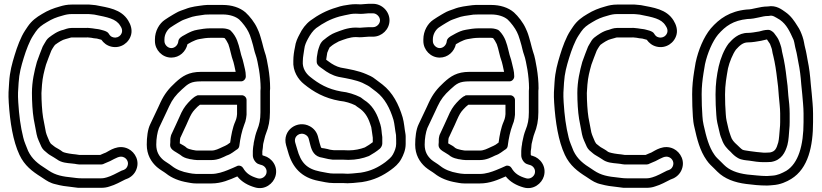

<svg xmlns="http://www.w3.org/2000/svg" viewBox="-20 -782 4322 1010"><path d="M619.6 115.7C593.4 129 564.6 144.8 542.4 150.9C533.8 153.2 525.2 156 512 156H409C397 156 388.4 155.2 380.1 154.2L363.8 152.2C308.3 146.6 273.7 140.4 235.9 115.2L223.6 107C179.1 79.2 148.8 55.2 128.1 12.4C118.3 -14.1 107.8 -34.2 102.3 -58.7C87.7 -117.1 80.5 -173.7 76 -244.5C73.3 -288.6 75 -302.5 77.9 -346.4C81.2 -397.8 91.2 -432.7 104.9 -477.7C117.2 -518 135.8 -567.1 153.8 -594.1L167.7 -615C183.3 -637.6 198.3 -648.8 226.9 -665.6C255 -682.7 274.4 -690.6 309 -700C325.1 -704.9 339.7 -708 357 -708H431C440.4 -708 447.6 -708.5 457 -707.2L476.3 -705.2C545.9 -691.4 589.9 -683.6 611.7 -647.9L616.6 -640C634.5 -608.9 607 -578.1 576.8 -585.3C564.8 -588.2 559.1 -593.1 551.4 -605.9C542.9 -620.1 511.3 -624.6 501.9 -627.7C499.4 -628.6 496.2 -629 494 -629C487.5 -629 476.2 -631.9 466.6 -632.9L449 -634.7C443.6 -635.7 437.5 -635.4 434.5 -635H357C337.6 -635 320.9 -627.4 314 -625.3C282 -618.4 255.3 -598 238 -585C226.3 -576.2 219.3 -562.9 213.3 -552.4L205.3 -538.4C204.6 -537.2 203.9 -535.5 203.5 -534.5C197.6 -518.4 181.2 -478.8 174 -456.1C161 -409.2 148 -353.7 148 -293C148 -249.1 150.9 -194.4 157.4 -155.7C162.8 -125.7 166.9 -104.1 172.5 -76.1C177.5 -50.9 188.9 -32 194.7 -17C198.3 -7.5 205.7 5.8 220.6 16.5C224.5 19.4 233.8 28.9 244.7 34.8C258.5 43.4 269.2 49 278.8 55.8C303.4 74.5 333.8 75.5 355.2 77.8L373.2 79.8C379.6 80.5 387.6 83 395 83H514C519 83 524.6 81 527.9 78.8C532.1 76 544.9 72.5 559.2 65.4C590.4 49.7 610.8 34.8 632.8 45.9C648.3 53.6 659.7 73.6 649.1 94.8C643.6 106 636.4 110.8 619.6 115.7ZM654.3 -674.1C617.2 -734.8 546.9 -742.1 484.9 -754.5C484.3 -754.6 483.3 -754.8 482.5 -754.9L463 -756.8C453.2 -758.2 441.9 -758.7 430.2 -758H357C333.6 -758 314.3 -753.9 295 -748C259.9 -738.4 231.7 -727.1 201.1 -708.4C171.5 -691 147.5 -673.6 126.3 -643L112.2 -621.9C88.6 -586.4 70.1 -534.9 57.1 -492.3C43.4 -447.2 31.6 -406.2 28.1 -349.6C25.2 -307.3 23.2 -287.8 26.1 -241.4C32.6 -139.7 48.2 -39.9 82.4 32.6C108.7 88.7 149.6 119.7 196.4 149L208.1 156.8C225.2 168.1 244.3 181.5 273.4 187.4C299.9 194.8 327.7 198.8 358.2 201.8L372.9 203.7C382.4 205.6 395.8 206.7 409.7 206H512C527.9 206 542.9 203.8 556.7 198.8C585.9 190.6 615.9 173.5 638.2 162.4C659.9 155.7 681.7 141.5 693.9 117.2C718.9 67 690.6 18.8 655.2 1.1C602.6 -25.1 556.1 11 536.8 20.6C531.2 23.5 520.3 26.3 507.3 33H397.4C391.4 31.9 384.7 30.8 378.8 30.2L360.8 28.2C338.9 25.7 314 20 309.6 16.5C295.4 5.1 282.3 -0.7 270.3 -8.2C265.3 -11.3 262.6 -14.6 250 -24C247 -26.3 246.9 -26.1 240.6 -37C233.2 -55.5 225.9 -68.9 221.4 -86.5C216.1 -112.8 211.9 -135.5 206.6 -164.3C201.2 -197.2 198.1 -250.6 198 -292.3C198.6 -303.2 199.7 -319.4 200.9 -336C204.4 -377.3 211.5 -404.2 222 -441.9C227.2 -458.3 242.9 -496.9 249.8 -515.4L256.4 -527.1C262.4 -536.5 265.6 -541.8 269.6 -546.2C285.8 -558.3 308.9 -573.3 324.9 -576.5C337.6 -579 351.3 -585 357 -585H437C437.9 -585 439.7 -585.1 441 -585.3C441.5 -585.3 441.9 -585.2 442.4 -585.1L460.2 -583.3C468.8 -581.6 476.9 -579.8 489.9 -579.1C498.3 -576.7 507.1 -574.8 513.3 -572.8C525.1 -556.2 541.8 -542.3 565.2 -536.7C614.8 -524.8 659.6 -557 670 -600.8C676 -625.9 668 -652.2 654.3 -674.1Z M1310 12V36C1310 54.3 1325.1 77.1 1341 81.3C1348.5 84.3 1352.2 84.9 1356.2 86.1C1372.8 90.7 1387.4 109.1 1381 131C1376.4 146.8 1357 162.1 1335.9 156C1297.8 145.1 1274.8 129.8 1258.7 101.6C1253.4 92.3 1241.8 87.5 1231.1 89.7C1216.4 96.7 1191.8 107.2 1177.7 112.8C1155 121.9 1123.9 133 1092 133H1012C1002.9 132.2 998.1 131.8 991.3 131.2L975.2 128.4C937.8 122.1 906.9 109.3 884.6 91.5C868.1 78.2 848.8 68.1 838.5 59.2C816.6 39.8 802 16.2 802 -21C802 -53.9 807.8 -86.2 815.9 -107.9C831 -138.3 843.4 -167.9 857.5 -196.2L869.7 -222.5C887.4 -260.5 904.7 -282.2 936.9 -311.6C970.3 -342.2 983.9 -354 1038 -354H1248C1263.1 -354 1273 -368.3 1273 -379V-382C1273 -407.7 1266.1 -426.3 1261.4 -448.7L1256.3 -469.1C1256 -470 1255.6 -471.3 1255.3 -472C1245.5 -497.5 1240.6 -535.7 1227.2 -569.3C1220.5 -586.1 1210.3 -604.1 1193.7 -620.7C1190.4 -623.9 1186.5 -626 1182 -627.3C1182 -627.3 1169.9 -631.5 1163.9 -631.9C1157.9 -632.9 1155.5 -633 1151 -633H1086C1061.3 -633 1037.7 -628.9 1020.1 -625.7C996.2 -622 979.7 -613.3 965.3 -606.1L947.3 -596.1C937.8 -591.2 919.4 -581 918.1 -565.1C916.5 -545.5 900.1 -529 881 -529C862.5 -529 845 -546.6 845 -566V-575C845 -602.1 860 -625 875.4 -636.6C886.3 -643.8 904.9 -656.1 914.2 -661.2L928.8 -669.5C940.7 -676.9 952.9 -680.4 973 -687.7C996.1 -697.2 1025.5 -700.4 1058.5 -705.1C1071 -705.8 1078.5 -706 1088 -706H1151C1190 -706 1220.6 -694.4 1238.4 -679.3C1255.1 -663.9 1278.3 -633.3 1287.2 -613.8L1294.8 -596.6C1297.7 -588.7 1300.1 -581.3 1303 -571.8L1311 -544.1C1314.8 -530.6 1318.2 -511.2 1324.6 -494.1C1331.9 -475.2 1337.6 -441.9 1342.4 -415.7C1347.4 -385.8 1350.9 -348.6 1351 -318.7C1350.2 -312.2 1350 -309 1350 -304V-191C1350 -152.9 1344.5 -126.8 1332.8 -98.4C1324.7 -78 1320.4 -58.7 1316.7 -39.8C1315 -33.6 1314.1 -25.8 1314 -22.4C1313.1 -13.8 1311 -9.7 1311 -2C1311 2.6 1310 7.4 1310 12ZM1364 -21C1364 -22.2 1364.2 -24.3 1365 -27.1C1370.9 -47.8 1372.5 -63 1379.2 -79.6C1392.9 -113 1400 -147.9 1400 -191V-304C1400 -307.5 1401 -312.7 1401 -317C1401 -352.6 1397.3 -390.3 1391.6 -424.3C1386.8 -450.7 1381.7 -485 1371.4 -511.9C1367.6 -521.9 1363.8 -541.2 1359 -557.9L1351 -586.2C1347.1 -598.5 1344.7 -607.6 1340.8 -616.2L1332.8 -634.2C1319.4 -663.7 1294.3 -696 1271.6 -716.7C1241.5 -742.7 1199.1 -756 1151 -756H1088C1077.1 -756 1064.2 -756.4 1052.5 -754.7C1019.1 -750 987.8 -747.6 955 -734.3C939.2 -728.6 922.6 -724.2 903.2 -712.5L889.8 -704.8C877.5 -698.1 857.7 -684.8 847.1 -677.8C818.4 -658.6 795 -619.4 795 -575V-566C795 -519.4 833.4 -479 881 -479C924.7 -479 957.5 -510.9 966.2 -549.3C967.8 -550.4 969.1 -551.1 970.7 -551.9L988.7 -561.9C999.7 -567.4 1016.1 -574.6 1028 -576.3C1047.6 -579.9 1066 -583 1086 -583H1151C1154.9 -583 1158.8 -582.5 1162.1 -581.3C1169 -573.3 1173.5 -565 1181.2 -549.8C1190.6 -525.4 1195.4 -489.5 1208.1 -455.5L1212.6 -437.3C1215.3 -425.2 1217.7 -414.8 1219.7 -404H1038C971.7 -404 938.6 -381 903.1 -348.4C868.3 -316.6 844.7 -287.2 824.3 -243.5L812.5 -217.8C798.1 -189 784.1 -156 770.6 -129.2C756.6 -101.1 752 -59.2 752 -21C752 31.9 775.3 70 805.5 96.8C822.8 111.8 842.5 121.8 853.4 130.5C884 155 923.4 170.4 966.8 177.6L983.7 180.6C992 182.1 1001.7 183 1011 183H1092C1146 183 1187.7 163.5 1228.4 146C1251.5 175.1 1284.4 193.3 1322.1 204C1374.3 219.2 1417.9 183.1 1429 145C1444.3 92.5 1409 48.9 1369.8 37.9C1366.5 37 1364.3 36.5 1362 35.7C1361.4 34.6 1360.7 33.5 1360 32V13.7C1361.3 3.3 1364 -9.8 1364 -21ZM1252 -281 1027 -281C1012.9 -281 1013.9 -277.7 1013.9 -277.7C1009.8 -276.3 1005.9 -274.6 1003 -272.2C999.1 -269 990.7 -263.1 984.3 -256.7C962.2 -234.5 949 -218.9 934.4 -189.8L924.1 -167C912.9 -140.1 896.7 -109 884.8 -81.6C874.7 -63 876.1 -46.2 876 -34.8C875.2 -28.2 875 -25.7 875 -21V-18C875 2.7 899.7 14.7 903.7 17.2C912.9 22.9 921.9 28 927.9 32.3C941.7 44.6 957.6 50.4 972 53.2C977 55 981 55.6 985.9 56L1000.8 58.6C1006.4 59.6 1011.5 60 1017 60H1092C1127.7 60 1154.4 44.6 1172.3 36.2C1186.4 31.4 1196 25.7 1203.5 20.3L1222.9 6.5C1231.4 2.3 1237.7 -4.8 1238.8 -13.9C1244 -55.2 1252 -92 1264.2 -124.5C1269.7 -137.2 1272.5 -146.8 1274.7 -160.4L1276.8 -176.9C1276.9 -177.9 1277 -179.2 1277 -180V-256C1277 -270.2 1264.5 -281 1252 -281ZM926 -33C926 -42 927.2 -53.7 928.2 -56.8C928.8 -57.7 929.5 -59 930 -60.1C941.5 -87 957 -116.1 969.9 -147L979.6 -168.2C991.5 -191.8 996.9 -198.5 1018.8 -220.4C1022.1 -223.2 1027.8 -227.9 1031.6 -231L1227 -231V-181.6L1225.3 -167.6C1223.9 -159.7 1221.8 -152.3 1218.2 -144.1C1203.1 -110.3 1196.3 -71.2 1190.8 -32L1175.3 -20.9C1166.4 -15.5 1161.2 -13.7 1152.5 -9.7C1129.9 0.7 1113.6 10 1092 10H1017C1014.5 10 1011.6 9.8 1009.2 9.4L992.3 6.4C982.8 4.7 966 -0.3 961.7 -4.7C953.3 -13.1 943 -18 929.8 -25.5C929 -26 926.8 -27.3 925.6 -28.1C925.7 -29.3 926 -31.3 926 -33Z M1813 59C1852.7 59 1889.5 51.1 1919.3 39.2C1920.2 38.8 1921.5 38.2 1922.1 37.9C1941.3 27.2 1961.5 14.4 1978.3 0C1984.3 -5.2 1991 -16.7 1991 -27V-60C1991 -61.6 1990.8 -63.7 1990.5 -64.9C1987.5 -80 1987.6 -107.4 1980.7 -127.9L1973.7 -148.9C1959.4 -192 1934.7 -232.1 1895.4 -256.1C1884.2 -263.5 1882.7 -267.1 1874.2 -271.4C1847 -285 1809.8 -297.4 1774.4 -300.8C1704.4 -313.3 1656.9 -340.7 1610.7 -378.4C1588.7 -396 1570.2 -424.1 1572.9 -459.1C1573 -459.7 1573 -460.5 1573 -461C1573 -484.1 1578.6 -504.3 1580.9 -525.4C1582.8 -543.4 1590.5 -560.5 1600 -578.1C1611.5 -599.5 1625.9 -620.7 1642.9 -634C1680.6 -661.2 1716.2 -681 1764.9 -695C1782.9 -700.1 1802.2 -703.1 1826.5 -708.4C1835.6 -709.6 1842.6 -710 1852 -710C1858.9 -710 1867.9 -709 1877 -709C1894.3 -709 1910.8 -712 1919 -712H1942C1960.9 -712 1979 -693.9 1979 -675C1979 -656.5 1961.4 -639 1942 -639H1919C1902 -639 1884.9 -636.2 1873.1 -636C1863.3 -636.8 1859 -637 1852 -637C1807.5 -637 1771.5 -621 1743.2 -610.4C1723.6 -603 1703.8 -589.2 1687.5 -575.5C1661.5 -559 1657.4 -527.7 1654.6 -522.2C1653.3 -519.4 1652.3 -515.9 1652.1 -513.3C1651.1 -502 1646 -485.6 1646 -471V-456C1646 -437.3 1670.6 -424.9 1677.5 -419.4C1700.1 -401.8 1727.3 -385.2 1762 -377.5C1809.9 -368.8 1851.6 -361.3 1885.9 -346.5C1903.5 -336.9 1913.5 -333.4 1923.8 -326.2C1938.9 -313.7 1945 -311 1960.4 -298.4C2003.8 -264.7 2031.3 -213.2 2050 -151C2055.2 -132.7 2058.1 -98 2063.2 -71.7C2063.8 -62.9 2064 -55 2064 -46V-25C2064 -6.1 2056.1 13.4 2047 30.2C2039 45.3 2025.7 55.7 2006.7 71.2C1969.1 98.7 1930.7 117.9 1877.8 126.2L1858.5 128.1C1842.9 129.7 1825.1 131.8 1809.2 132C1800.3 131.2 1794.4 131 1786 131H1736C1710.3 131 1692.8 124.9 1664.2 120.4C1593.8 106.7 1562.5 73.5 1543.1 2.2L1533 -31.9C1523.5 -65.9 1558.2 -89.3 1586.4 -73.6C1596.2 -68.2 1601.1 -61.6 1603.9 -52.4L1612.8 -17.8C1620.4 11.8 1633.5 42.4 1677.4 47.8C1690 50 1697.7 53.4 1707.5 54.7L1720.8 56.6C1727.2 57.8 1730.6 58 1736 58H1786C1796.4 58 1804.8 59 1813 59ZM1808 182C1829 182 1848.6 179.4 1863.5 177.9L1883.5 175.9C1883.8 175.8 1884.4 175.8 1884.8 175.7C1947.8 166 1995 141.8 2036.8 111.2C2055.5 97.4 2077.1 80.2 2091 53.8C2101.5 34.6 2114 7.1 2114 -25V-46C2114 -57.3 2114.6 -69.7 2112.5 -79.9C2107.9 -103.2 2106 -137 2098 -165C2077.6 -232.9 2045.9 -295.3 1991.6 -337.6C1973.9 -351.9 1966.2 -355.9 1955 -365.2C1937.8 -379.5 1921.8 -385.4 1907 -391.9C1864.4 -410.5 1819.6 -417.8 1772 -426.5C1749.5 -431.7 1726.6 -444.6 1708.5 -458.6C1704.1 -462.2 1699.6 -465.1 1696 -467.7V-469.4C1697 -476.9 1699.9 -491.2 1701.4 -504.3C1706.4 -516 1711.5 -529.7 1714.4 -533.3C1715.8 -534.1 1717.2 -535.1 1718.5 -536.2C1730.7 -546.9 1744.1 -555 1762 -564.1C1791.2 -575.1 1820.3 -587 1852 -587C1857.5 -587 1864.9 -586 1872 -586C1890.6 -586 1908 -589 1919 -589H1942C1988.6 -589 2029 -627.4 2029 -675C2029 -722.2 1989.2 -762 1942 -762H1919C1903.5 -762 1890.3 -759.2 1877.9 -759C1870.2 -759.5 1859.5 -760 1852 -760C1840.3 -760 1829.1 -759.3 1818.5 -757.7C1796.9 -754.7 1776.4 -751.9 1750.4 -742.8C1696.7 -727.3 1653.1 -703.2 1613.1 -674C1588 -654.9 1569.2 -629.6 1555.7 -601.3C1546.1 -583.4 1535 -561.8 1531.3 -532C1526.8 -511.4 1523.1 -487.8 1523 -461.9C1519.3 -407.6 1548.7 -364 1579.3 -339.6C1629.5 -298.5 1687 -265.4 1766.7 -251.4C1767.1 -251.3 1768.1 -251.2 1768.7 -251.1C1797.2 -248.5 1825.3 -239.4 1848.7 -228.2C1854.1 -223.4 1863.9 -217 1868.1 -214.2C1894.8 -196.4 1913.6 -171.2 1926.3 -133.1L1933 -113.1C1936 -100.1 1937.2 -78.8 1941 -57.6V-34.1C1929.4 -24.8 1914.4 -15.1 1899.3 -6.6C1876.1 2.3 1846 8.9 1814 9C1805.6 8.4 1796.1 8 1786 8H1736C1732.5 8 1730.9 7.6 1728.5 7.2L1716.4 5.5C1708.9 3.3 1696.5 0.3 1685.3 -1.6C1666.2 -5 1671.5 2.2 1661 -30.9L1652.1 -65.6C1645.4 -88.5 1630.9 -106.1 1610.6 -117.4C1545.8 -153.4 1462.8 -97.4 1485 -18.1L1494.9 15.8C1517.9 99.8 1566.7 152.7 1655.8 169.6C1679.9 173.4 1701.9 181 1736 181H1786C1794.5 181 1801.1 182 1808 182Z M2722 12V36C2722 54.3 2737.1 77.1 2753 81.3C2760.5 84.3 2764.2 84.9 2768.2 86.1C2784.8 90.7 2799.4 109.1 2793 131C2788.4 146.8 2769 162.1 2747.9 156C2709.8 145.1 2686.8 129.8 2670.7 101.6C2665.4 92.3 2653.8 87.5 2643.1 89.7C2628.4 96.7 2603.8 107.2 2589.7 112.8C2567 121.9 2535.9 133 2504 133H2424C2414.9 132.2 2410.1 131.8 2403.3 131.2L2387.2 128.4C2349.8 122.1 2318.9 109.3 2296.6 91.5C2280.1 78.2 2260.8 68.1 2250.5 59.2C2228.6 39.8 2214 16.2 2214 -21C2214 -53.9 2219.8 -86.2 2227.9 -107.9C2243 -138.3 2255.4 -167.9 2269.5 -196.2L2281.7 -222.5C2299.4 -260.5 2316.7 -282.2 2348.9 -311.6C2382.3 -342.2 2395.9 -354 2450 -354H2660C2675.1 -354 2685 -368.3 2685 -379V-382C2685 -407.7 2678.1 -426.3 2673.4 -448.7L2668.3 -469.1C2668 -470 2667.6 -471.3 2667.3 -472C2657.5 -497.5 2652.6 -535.7 2639.2 -569.3C2632.5 -586.1 2622.3 -604.1 2605.7 -620.7C2602.4 -623.9 2598.5 -626 2594 -627.3C2594 -627.3 2581.9 -631.5 2575.9 -631.9C2569.9 -632.9 2567.5 -633 2563 -633H2498C2473.3 -633 2449.7 -628.9 2432.1 -625.7C2408.2 -622 2391.7 -613.3 2377.3 -606.1L2359.3 -596.1C2349.8 -591.2 2331.4 -581 2330.1 -565.1C2328.5 -545.5 2312.1 -529 2293 -529C2274.5 -529 2257 -546.6 2257 -566V-575C2257 -602.1 2272 -625 2287.4 -636.6C2298.3 -643.8 2316.9 -656.1 2326.2 -661.2L2340.8 -669.5C2352.7 -676.9 2364.9 -680.4 2385 -687.7C2408.1 -697.2 2437.5 -700.4 2470.5 -705.1C2483 -705.8 2490.5 -706 2500 -706H2563C2602 -706 2632.6 -694.4 2650.4 -679.3C2667.1 -663.9 2690.3 -633.3 2699.2 -613.8L2706.8 -596.6C2709.7 -588.7 2712.1 -581.3 2715 -571.8L2723 -544.1C2726.8 -530.6 2730.2 -511.2 2736.6 -494.1C2743.9 -475.2 2749.6 -441.9 2754.4 -415.7C2759.4 -385.8 2762.9 -348.6 2763 -318.7C2762.2 -312.2 2762 -309 2762 -304V-191C2762 -152.9 2756.5 -126.8 2744.8 -98.4C2736.7 -78 2732.4 -58.7 2728.7 -39.8C2727 -33.6 2726.1 -25.8 2726 -22.4C2725.1 -13.8 2723 -9.7 2723 -2C2723 2.6 2722 7.4 2722 12ZM2776 -21C2776 -22.2 2776.2 -24.3 2777 -27.1C2782.9 -47.8 2784.5 -63 2791.2 -79.6C2804.9 -113 2812 -147.9 2812 -191V-304C2812 -307.5 2813 -312.7 2813 -317C2813 -352.6 2809.3 -390.3 2803.6 -424.3C2798.8 -450.7 2793.7 -485 2783.4 -511.9C2779.6 -521.9 2775.8 -541.2 2771 -557.9L2763 -586.2C2759.1 -598.5 2756.7 -607.6 2752.8 -616.2L2744.8 -634.2C2731.4 -663.7 2706.3 -696 2683.6 -716.7C2653.5 -742.7 2611.1 -756 2563 -756H2500C2489.1 -756 2476.2 -756.4 2464.5 -754.7C2431.1 -750 2399.8 -747.6 2367 -734.3C2351.2 -728.6 2334.6 -724.2 2315.2 -712.5L2301.8 -704.8C2289.5 -698.1 2269.7 -684.8 2259.1 -677.8C2230.4 -658.6 2207 -619.4 2207 -575V-566C2207 -519.4 2245.4 -479 2293 -479C2336.7 -479 2369.5 -510.9 2378.2 -549.3C2379.8 -550.4 2381.1 -551.1 2382.7 -551.9L2400.7 -561.9C2411.7 -567.4 2428.1 -574.6 2440 -576.3C2459.6 -579.9 2478 -583 2498 -583H2563C2566.9 -583 2570.8 -582.5 2574.1 -581.3C2581 -573.3 2585.5 -565 2593.2 -549.8C2602.6 -525.4 2607.4 -489.5 2620.1 -455.5L2624.6 -437.3C2627.3 -425.2 2629.7 -414.8 2631.7 -404H2450C2383.7 -404 2350.6 -381 2315.1 -348.4C2280.3 -316.6 2256.7 -287.2 2236.3 -243.5L2224.5 -217.8C2210.1 -189 2196.1 -156 2182.6 -129.2C2168.6 -101.1 2164 -59.2 2164 -21C2164 31.9 2187.3 70 2217.5 96.8C2234.8 111.8 2254.5 121.8 2265.4 130.5C2296 155 2335.4 170.4 2378.8 177.6L2395.7 180.6C2404 182.1 2413.7 183 2423 183H2504C2558 183 2599.7 163.5 2640.4 146C2663.5 175.1 2696.4 193.3 2734.1 204C2786.3 219.2 2829.9 183.1 2841 145C2856.3 92.5 2821 48.9 2781.8 37.9C2778.5 37 2776.3 36.5 2774 35.7C2773.4 34.6 2772.7 33.5 2772 32V13.7C2773.3 3.3 2776 -9.8 2776 -21ZM2664 -281 2439 -281C2424.9 -281 2425.9 -277.7 2425.9 -277.7C2421.8 -276.3 2417.9 -274.6 2415 -272.2C2411.1 -269 2402.7 -263.1 2396.3 -256.7C2374.2 -234.5 2361 -218.9 2346.4 -189.8L2336.1 -167C2324.9 -140.1 2308.7 -109 2296.8 -81.6C2286.7 -63 2288.1 -46.2 2288 -34.8C2287.2 -28.2 2287 -25.7 2287 -21V-18C2287 2.7 2311.7 14.7 2315.7 17.2C2324.9 22.9 2333.9 28 2339.9 32.3C2353.7 44.6 2369.6 50.4 2384 53.2C2389 55 2393 55.6 2397.9 56L2412.8 58.6C2418.4 59.6 2423.5 60 2429 60H2504C2539.7 60 2566.4 44.6 2584.3 36.2C2598.4 31.4 2608 25.7 2615.5 20.3L2634.9 6.5C2643.4 2.3 2649.7 -4.8 2650.8 -13.9C2656 -55.2 2664 -92 2676.2 -124.5C2681.7 -137.2 2684.5 -146.8 2686.7 -160.4L2688.8 -176.9C2688.9 -177.9 2689 -179.2 2689 -180V-256C2689 -270.2 2676.5 -281 2664 -281ZM2338 -33C2338 -42 2339.2 -53.7 2340.2 -56.8C2340.8 -57.7 2341.5 -59 2342 -60.1C2353.5 -87 2369 -116.1 2381.9 -147L2391.6 -168.2C2403.5 -191.8 2408.9 -198.5 2430.8 -220.4C2434.1 -223.2 2439.8 -227.9 2443.6 -231L2639 -231V-181.6L2637.3 -167.6C2635.9 -159.7 2633.8 -152.3 2630.2 -144.1C2615.1 -110.3 2608.3 -71.2 2602.8 -32L2587.3 -20.9C2578.4 -15.5 2573.2 -13.7 2564.5 -9.7C2541.9 0.7 2525.6 10 2504 10H2429C2426.5 10 2423.6 9.8 2421.2 9.4L2404.3 6.4C2394.8 4.7 2378 -0.3 2373.7 -4.7C2365.3 -13.1 2355 -18 2341.8 -25.5C2341 -26 2338.8 -27.3 2337.6 -28.1C2337.7 -29.3 2338 -31.3 2338 -33Z M3488.6 115.7C3462.4 129 3433.6 144.8 3411.4 150.9C3402.8 153.2 3394.2 156 3381 156H3278C3266 156 3257.4 155.2 3249.1 154.2L3232.8 152.2C3177.3 146.6 3142.7 140.4 3104.9 115.2L3092.6 107C3048.1 79.2 3017.8 55.2 2997.1 12.4C2987.3 -14.1 2976.8 -34.2 2971.3 -58.7C2956.7 -117.1 2949.5 -173.7 2945 -244.5C2942.3 -288.6 2944 -302.5 2946.9 -346.4C2950.2 -397.8 2960.2 -432.7 2973.9 -477.7C2986.2 -518 3004.8 -567.1 3022.8 -594.1L3036.7 -615C3052.3 -637.6 3067.3 -648.8 3095.9 -665.6C3124 -682.7 3143.4 -690.6 3178 -700C3194.1 -704.9 3208.7 -708 3226 -708H3300C3309.4 -708 3316.6 -708.5 3326 -707.2L3345.3 -705.2C3414.9 -691.4 3458.9 -683.6 3480.7 -647.9L3485.6 -640C3503.5 -608.9 3476 -578.1 3445.8 -585.3C3433.8 -588.2 3428.1 -593.1 3420.4 -605.9C3411.9 -620.1 3380.3 -624.6 3370.9 -627.7C3368.4 -628.6 3365.2 -629 3363 -629C3356.5 -629 3345.2 -631.9 3335.6 -632.9L3318 -634.7C3312.6 -635.7 3306.5 -635.4 3303.5 -635H3226C3206.6 -635 3189.9 -627.4 3183 -625.3C3151 -618.4 3124.3 -598 3107 -585C3095.3 -576.2 3088.3 -562.9 3082.3 -552.4L3074.3 -538.4C3073.6 -537.2 3072.9 -535.5 3072.5 -534.5C3066.6 -518.4 3050.2 -478.8 3043 -456.1C3030 -409.2 3017 -353.7 3017 -293C3017 -249.1 3019.9 -194.4 3026.4 -155.7C3031.8 -125.7 3035.9 -104.1 3041.5 -76.1C3046.5 -50.9 3057.9 -32 3063.7 -17C3067.3 -7.5 3074.7 5.8 3089.6 16.5C3093.5 19.4 3102.8 28.9 3113.7 34.8C3127.5 43.4 3138.2 49 3147.8 55.8C3172.4 74.5 3202.8 75.5 3224.2 77.8L3242.2 79.8C3248.6 80.5 3256.6 83 3264 83H3383C3388 83 3393.6 81 3396.9 78.8C3401.1 76 3413.9 72.5 3428.2 65.4C3459.4 49.7 3479.8 34.8 3501.8 45.9C3517.3 53.6 3528.7 73.6 3518.1 94.8C3512.6 106 3505.4 110.8 3488.6 115.7ZM3523.3 -674.1C3486.2 -734.8 3415.9 -742.1 3353.9 -754.5C3353.3 -754.6 3352.3 -754.8 3351.5 -754.9L3332 -756.8C3322.2 -758.2 3310.9 -758.7 3299.2 -758H3226C3202.6 -758 3183.3 -753.9 3164 -748C3128.9 -738.4 3100.7 -727.1 3070.1 -708.4C3040.5 -691 3016.5 -673.6 2995.3 -643L2981.2 -621.9C2957.6 -586.4 2939.1 -534.9 2926.1 -492.3C2912.4 -447.2 2900.6 -406.2 2897.1 -349.6C2894.2 -307.3 2892.2 -287.8 2895.1 -241.4C2901.6 -139.7 2917.2 -39.9 2951.4 32.6C2977.7 88.7 3018.6 119.7 3065.4 149L3077.1 156.8C3094.2 168.1 3113.3 181.5 3142.4 187.4C3168.9 194.8 3196.7 198.8 3227.2 201.8L3241.9 203.7C3251.4 205.6 3264.8 206.7 3278.7 206H3381C3396.9 206 3411.9 203.8 3425.7 198.8C3454.9 190.6 3484.9 173.5 3507.2 162.4C3528.9 155.7 3550.7 141.5 3562.9 117.2C3587.9 67 3559.6 18.8 3524.2 1.1C3471.6 -25.1 3425.1 11 3405.8 20.6C3400.2 23.5 3389.3 26.3 3376.3 33H3266.4C3260.4 31.9 3253.7 30.8 3247.8 30.2L3229.8 28.2C3207.9 25.7 3183 20 3178.6 16.5C3164.4 5.1 3151.3 -0.7 3139.3 -8.2C3134.3 -11.3 3131.6 -14.6 3119 -24C3116 -26.3 3115.9 -26.1 3109.6 -37C3102.2 -55.5 3094.9 -68.9 3090.4 -86.5C3085.1 -112.8 3080.9 -135.5 3075.6 -164.3C3070.2 -197.2 3067.1 -250.6 3067 -292.3C3067.6 -303.2 3068.7 -319.4 3069.9 -336C3073.4 -377.3 3080.5 -404.2 3091 -441.9C3096.2 -458.3 3111.9 -496.9 3118.8 -515.4L3125.4 -527.1C3131.4 -536.5 3134.6 -541.8 3138.6 -546.2C3154.8 -558.3 3177.9 -573.3 3193.9 -576.5C3206.6 -579 3220.3 -585 3226 -585H3306C3306.9 -585 3308.7 -585.1 3310 -585.3C3310.5 -585.3 3310.9 -585.2 3311.4 -585.1L3329.2 -583.3C3337.8 -581.6 3345.9 -579.8 3358.9 -579.1C3367.3 -576.7 3376.1 -574.8 3382.3 -572.8C3394.1 -556.2 3410.8 -542.3 3434.2 -536.7C3483.8 -524.8 3528.6 -557 3539 -600.8C3545 -625.9 3537 -652.2 3523.3 -674.1Z M3911.3 -682C3959 -682.7 3987.3 -698 4020 -698H4022C4023.9 -698 4026.4 -698.3 4027.8 -698.7C4044.8 -702.8 4056.3 -693.2 4082.7 -677.8C4118 -653 4134.4 -617 4154.8 -571.7C4159.8 -556.5 4160.7 -541 4166.9 -518.4C4172.3 -498.9 4174.6 -479.6 4179.5 -455C4187.8 -415.7 4191.8 -381.1 4195.1 -336.8L4200.1 -286.8C4202.7 -254.7 4207 -216.8 4207 -185V-140C4207 -16.4 4179.7 77 4116.4 116.4C4091.8 129.8 4071 140.4 4041.3 142.1C4032.7 142.7 4022.3 143.5 4014.2 144C3978.4 143.9 3947.6 139 3911.5 136.1C3856.2 129.1 3815.9 112.6 3788.7 85.3L3771.7 68.3C3757.1 53.7 3747.5 46.2 3738.6 32.8C3709.7 -7.6 3695.8 -59.7 3681.3 -124.7C3674.3 -152.8 3674.6 -186.8 3672 -226.3C3671.3 -246.9 3671 -265.6 3671 -286C3671 -327 3675.2 -361.5 3680.7 -397L3688.6 -444.3C3701.1 -502.3 3728.4 -565.2 3757 -599.8C3797 -645.7 3836.9 -674 3911.3 -682ZM3910 -732C3909.4 -732 3908.3 -732 3907.5 -731.9C3818.7 -723 3763.8 -683.9 3718.9 -632.2C3681.5 -587.2 3653.3 -518.4 3639.6 -454.2C3639.5 -454 3639.4 -453.5 3639.3 -453.1L3631.3 -405C3625.6 -367.9 3621 -330.6 3621 -286C3621 -264.8 3621.3 -245 3622 -223.7C3624.7 -185.2 3623.3 -151.4 3632.7 -113.2C3646.9 -49.4 3661.5 10.5 3697.4 61.1C3710.3 80.2 3724.6 92 3736.3 103.7L3753.3 120.7C3791.5 158.8 3844.7 178.2 3905.9 185.8C3940.8 190.2 3974 194 4015 194C4025.3 194 4036.1 192.6 4044.7 191.9C4085 189.7 4118.3 173.9 4142.1 159.3C4232.1 103.9 4257 -13.5 4257 -140V-185C4257 -221.3 4252.5 -259.3 4249.9 -291.2L4244.9 -341.2C4241.6 -384.9 4237.1 -423.9 4228.5 -465C4224.2 -486.6 4221.7 -507.9 4215.1 -531.6C4210.5 -548.4 4209.5 -566.9 4201.6 -589.3C4195.1 -607.7 4188.3 -626.2 4173.8 -646.9C4158.4 -671.5 4141 -698.6 4110.1 -719.7C4093.3 -731.1 4063.6 -756.2 4019.2 -748C3974 -747.7 3941.1 -732 3910 -732ZM4033 70C4034.3 70 4036.1 69.8 4037.1 69.7C4091 60.7 4110.9 19.9 4122.1 -19.3C4129.3 -46.4 4129.7 -77.4 4131.9 -100.4C4133.3 -112.9 4134 -126.6 4134 -140V-185C4134 -216.7 4130.3 -252.3 4126.9 -279.5L4122.9 -330C4122.9 -330.3 4122.8 -330.8 4122.8 -331.1L4117.8 -370.9C4113 -414.4 4106.5 -458.9 4096.1 -500.6C4092.5 -512.9 4092.7 -527.7 4085.3 -547.2C4082.2 -555.8 4079.6 -564.8 4074.4 -575.2C4068.8 -586.2 4061.5 -594.7 4052.3 -607.5C4047.9 -613.7 4036.5 -620.4 4035.9 -620.8C4031.8 -623.5 4026 -625 4022 -625L4020 -625C4002.4 -625 3984.6 -619.4 3973.8 -616.5C3951.9 -613 3932.3 -609 3914 -609C3862.9 -609 3831.9 -574.3 3813.4 -553.7C3812.9 -553.2 3812.3 -552.4 3812 -552C3788.9 -521.2 3769.8 -473.7 3760.6 -432.4C3750.6 -387.5 3744 -341.2 3744 -285C3744 -249.2 3745.3 -209 3748.1 -177.3C3750 -144.2 3756 -125.3 3761.6 -100.7C3766 -79.8 3769.4 -66.5 3776.5 -50.3C3787.1 -17.5 3805.8 1 3823.3 16.7C3835.1 29.8 3846 40.2 3862.6 49.7C3880.8 60.1 3906.9 61.4 3919.4 62.8C3943.8 67.1 3973.6 71 3995 71H4011C4018.8 71 4026.7 70 4033 70ZM4014.4 -574.6C4018.9 -568 4023.4 -560.8 4030.5 -551C4032.5 -546.7 4035.1 -538.7 4038.6 -529.1C4042.1 -520.5 4041.8 -508.8 4047.9 -487.4C4056.8 -451.4 4063.5 -407.4 4068.2 -365.1L4073.1 -325.5L4077.1 -275C4079.3 -246.8 4084 -213.9 4084 -185V-140C4084 -128.1 4083.4 -117.1 4082.1 -105.6C4079.7 -80 4078.4 -49.6 4073.9 -32.7C4064.1 1.7 4056.6 14.8 4030.7 20C4024.6 20.1 4017.5 20.4 4010 21H3996.2C3975.2 18.9 3946.3 16.8 3927.5 13.4C3912.6 10.7 3894.6 9.4 3886.7 5.9C3876.7 0 3868.6 -9.9 3857.6 -19.7C3840.7 -34.7 3829.8 -46.6 3823.9 -66.2C3818.8 -83.5 3815.6 -86.8 3810.4 -111.3C3804.1 -139 3799.4 -153.6 3797.9 -180.8C3795.2 -212.2 3794 -249.9 3794 -285C3794 -336.3 3801.4 -375.4 3809.5 -422.1C3817 -455.3 3834.8 -498.5 3851.4 -521.1C3869.9 -541.6 3888 -559 3914 -559C3939.7 -559 3963.7 -564.3 3982.8 -567.3C3993.6 -568.9 4004.2 -573.2 4014.4 -574.6Z"/></svg>

Font: Smoothie
Style: Outline
Weight: 400
Foundry: Cannot Into Space Fonts
Version: Version 0.8